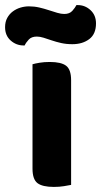

<svg xmlns="http://www.w3.org/2000/svg" viewBox="-67 -728 398 756"><path d="M145 8Q100 8 80.5 -7Q61 -22 61 -64V-475Q71 -478 89 -481Q107 -484 129 -484Q174 -484 193.5 -469Q213 -454 213 -412V0Q203 2 185 5Q167 8 145 8ZM47 -703Q68 -703 87.5 -698.5Q107 -694 125 -688Q143 -682 158.5 -677.5Q174 -673 186 -673Q207 -673 218 -685.5Q229 -698 234 -708H239Q268 -708 289.5 -688Q311 -668 311 -636Q311 -594 284.5 -574Q258 -554 218 -554Q194 -554 174 -558.5Q154 -563 136.5 -569Q119 -575 104.5 -579.5Q90 -584 78 -584Q57 -584 46 -572Q35 -560 30 -549H26Q-3 -549 -25 -568.5Q-47 -588 -47 -621Q-47 -642 -38.5 -657.5Q-30 -673 -16.5 -683Q-3 -693 13.5 -698Q30 -703 47 -703Z"/></svg>

Font: Baloo Bhaina 2
Style: Bold
Weight: 700
Designer: Yesha Goshar, Manish Minz, Shuchita Grover and Ek Type
Foundry: Ek Type
Version: Version 1.640;hotconv 1.0.111;makeotfexe 2.5.65597; ttfautoh